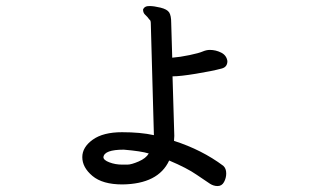

<svg xmlns="http://www.w3.org/2000/svg" viewBox="-20 -565 1040 639"><path d="M403.8 -17.1Q417 -17.1 441.4 -27.6Q465.8 -38.1 475.1 -54.2Q450.2 -62 392.1 -66.9Q327.1 -66.9 324.2 -42Q324.2 -32.2 344 -24.7Q363.8 -17.1 387.2 -17.1ZM704.1 54.2Q690.9 54.2 679 46.6Q667 39.1 634.5 16.6Q602.1 -5.9 543 -30.8Q506.8 47.4 387.2 48.8Q321.3 48.8 287.6 20.5Q253.9 -7.8 253.9 -42Q253.9 -75.2 288.6 -100.1Q323.2 -125 386.2 -125Q447.3 -125 492.2 -115.2L481.9 -486.8Q481.9 -498 477.1 -500Q471.2 -508.8 463.6 -515.4Q456.1 -522 456.1 -533.2Q460.9 -545.4 478 -544.9Q492.2 -544.9 514.2 -539.6Q536.1 -534.2 543 -523.7Q549.8 -513.2 549.8 -488.8L553.2 -373Q579.1 -375 610.6 -381.6Q642.1 -388.2 654.5 -393.6Q667 -398.9 678.2 -398.9Q698.2 -398.9 716.1 -389.9Q733.9 -380.9 736.8 -361.8Q736.8 -341.8 717.8 -336.9Q684.6 -328.1 632.3 -319.6Q580.1 -311 556.2 -311H554.2L560.1 -112.8L559.1 -96.2Q651.9 -66.4 723.1 -13.2Q732.9 -4.4 732.9 12.2Q732.9 27.3 725.6 40.8Q718.3 54.2 704.1 54.2Z"/></svg>

Font: LXGW WenKai Screen R
Style: Regular
Weight: 400
Designer: Fontworks Inc.
Version: Version 1.235;May 31, 2022